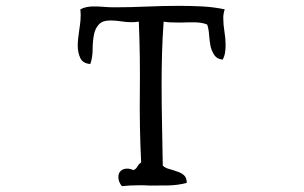

<svg xmlns="http://www.w3.org/2000/svg" viewBox="-20 -674 1040 657"><path d="M752 -519Q752 -506 750 -493.5Q748 -481 742 -470Q723 -472 714.5 -484Q706 -496 701 -513Q697 -533 695.5 -554.5Q694 -576 689 -590Q672 -597 649 -597.5Q626 -598 605 -597Q600 -597 595 -597Q590 -597 585 -597Q574 -597 562.5 -597.5Q551 -598 540 -600Q536 -547 534.5 -493Q533 -439 533 -386Q533 -316 534.5 -246.5Q536 -177 537 -107Q546 -99 559.5 -95.5Q573 -92 586 -87Q600 -83 609.5 -74.5Q619 -66 619 -48Q587 -40 556 -39.5Q525 -39 493 -39Q483 -40 473.5 -40Q464 -40 454 -40Q426 -40 397 -37Q385 -52 385 -68Q385 -82 393.5 -89.5Q402 -97 415 -97Q421 -97 426.5 -95.5Q432 -94 437 -92Q446 -96 450.5 -104.5Q455 -113 463 -118Q457 -239 458.5 -359Q460 -479 455 -600Q449 -599 443 -598.5Q437 -598 430 -598Q412 -598 394 -601Q376 -604 358 -604Q332 -604 320 -592Q308 -580 303 -562Q297 -537 297 -507Q297 -477 289 -455Q263 -457 254.5 -476Q246 -495 246 -517Q246 -530 247.5 -543Q249 -556 251 -570Q254 -588 255.5 -606Q257 -624 255 -642Q266 -648 277.5 -650Q289 -652 301 -652Q318 -652 335.5 -650.5Q353 -649 370 -649Q426 -649 482 -651.5Q538 -654 594 -654Q633 -654 672 -652Q711 -650 749 -642Q744 -627 744 -613Q744 -590 748 -566Q752 -542 752 -519Z"/></svg>

Font: Yuji Boku
Style: Regular
Weight: 400
Designer: Kataoka Yuji
Foundry: Kinuta Font Factory
Version: Version 3.002